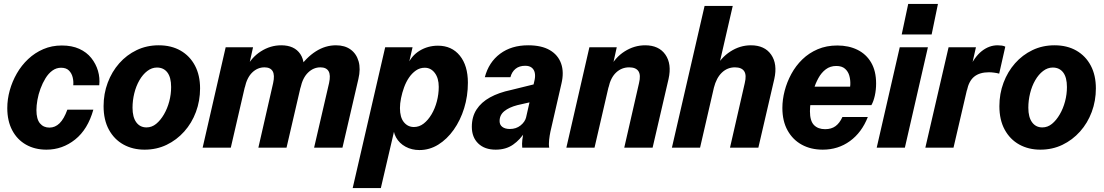

<svg xmlns="http://www.w3.org/2000/svg" viewBox="-20 -750 5604 975"><path d="M216 10Q157 10 112 -15.5Q67 -41 42 -88.5Q17 -136 17 -201Q17 -246 29.5 -291Q42 -336 65.5 -377Q89 -418 123 -450Q157 -482 200 -500.5Q243 -519 294 -519Q345 -519 382.5 -502Q420 -485 443.5 -455.5Q467 -426 477.5 -390.5Q488 -355 484 -317H352Q354 -337 349 -357.5Q344 -378 330 -392Q316 -406 290 -406Q266 -406 246 -391.5Q226 -377 211 -352.5Q196 -328 185.5 -299.5Q175 -271 170 -242.5Q165 -214 165 -191Q165 -145 183 -123.5Q201 -102 231 -102Q260 -102 282.5 -124Q305 -146 322 -193H454Q426 -93 361.5 -41.5Q297 10 216 10Z M714 10Q654 10 607 -16Q560 -42 533 -91.5Q506 -141 506 -211Q506 -274 527 -330Q548 -386 585.5 -428.5Q623 -471 674 -495.5Q725 -520 786 -520Q850 -520 897 -493Q944 -466 970 -417Q996 -368 996 -301Q996 -238 975 -181.5Q954 -125 915.5 -82Q877 -39 826 -14.5Q775 10 714 10ZM724 -103Q751 -103 773 -121Q795 -139 812.5 -169Q830 -199 839.5 -235Q849 -271 849 -308Q849 -357 830 -382Q811 -407 777 -407Q751 -407 728 -389.5Q705 -372 688 -342.5Q671 -313 662 -276.5Q653 -240 653 -203Q653 -155 672 -129Q691 -103 724 -103Z M1009 0 1126 -510H1265L1241 -402H1245L1152 0ZM1292 0 1367 -328Q1376 -369 1364.5 -388.5Q1353 -408 1323 -408Q1288 -408 1261 -382Q1234 -356 1223 -305L1229 -403Q1256 -458 1304.5 -489Q1353 -520 1408 -520Q1475 -520 1505 -475.5Q1535 -431 1516 -349L1435 0ZM1575 0 1651 -328Q1660 -369 1648.5 -388.5Q1637 -408 1607 -408Q1572 -408 1544.5 -381.5Q1517 -355 1506 -304L1497 -402Q1535 -458 1583.5 -489Q1632 -520 1686 -520Q1731 -520 1760.5 -498.5Q1790 -477 1801 -438.5Q1812 -400 1800 -349L1719 0Z M2110 12Q2071 12 2039.5 -5Q2008 -22 1991 -52.5Q1974 -83 1978 -124L1990 -121L1914 205H1771L1936 -510H2075L2053 -414L2049 -419Q2069 -467 2111 -492.5Q2153 -518 2204 -518Q2274 -518 2315 -467.5Q2356 -417 2356 -330Q2356 -262 2337 -200.5Q2318 -139 2284 -91Q2250 -43 2205.5 -15.5Q2161 12 2110 12ZM2082 -105Q2109 -105 2131.5 -122.5Q2154 -140 2171.5 -169.5Q2189 -199 2198.5 -235.5Q2208 -272 2208 -309Q2208 -353 2188 -379.5Q2168 -406 2137 -406Q2112 -406 2092 -392Q2072 -378 2057 -356Q2042 -334 2032 -306.5Q2022 -279 2016.5 -251.5Q2011 -224 2011 -201Q2011 -154 2031 -129.5Q2051 -105 2082 -105Z M2632 0Q2630 -19 2632.5 -40.5Q2635 -62 2640 -90H2637L2695 -345Q2699 -365 2695.5 -381Q2692 -397 2680 -406.5Q2668 -416 2647 -416Q2617 -416 2598 -400.5Q2579 -385 2572 -358H2442Q2462 -434 2519.5 -477Q2577 -520 2662 -520Q2730 -520 2772 -495.5Q2814 -471 2829.5 -427Q2845 -383 2831 -325L2775 -81Q2771 -62 2768.5 -39.5Q2766 -17 2769 0ZM2497 10Q2441 10 2408.5 -21.5Q2376 -53 2376 -106Q2376 -157 2400 -194Q2424 -231 2468.5 -255.5Q2513 -280 2575 -293L2721 -329L2699 -237L2607 -216Q2565 -205 2541 -185.5Q2517 -166 2517 -135Q2517 -116 2531 -105.5Q2545 -95 2569 -95Q2601 -95 2623.5 -113Q2646 -131 2652 -155L2647 -82Q2622 -41 2585.5 -15.5Q2549 10 2497 10Z M2856 0 2973 -510H3112L3088 -402H3092L2999 0ZM3150 0 3225 -328Q3235 -369 3222 -388.5Q3209 -408 3175 -408Q3137 -408 3109 -382Q3081 -356 3070 -305L3076 -403Q3103 -458 3152 -489Q3201 -520 3256 -520Q3326 -520 3359 -472.5Q3392 -425 3375 -349L3294 0Z M3392 0 3558 -720H3701L3535 0ZM3687 0 3762 -328Q3772 -369 3759 -388.5Q3746 -408 3712 -408Q3674 -408 3646 -381.5Q3618 -355 3605 -304L3611 -401Q3640 -457 3689 -488.5Q3738 -520 3793 -520Q3863 -520 3896 -472.5Q3929 -425 3912 -349L3831 0Z M4158 10Q4098 10 4052 -15Q4006 -40 3979.5 -87.5Q3953 -135 3953 -202Q3953 -244 3964.5 -288.5Q3976 -333 3998.5 -374.5Q4021 -416 4054.5 -448.5Q4088 -481 4132.5 -500Q4177 -519 4232 -519Q4290 -519 4334.5 -497Q4379 -475 4404 -432Q4429 -389 4429 -326Q4429 -294 4422.5 -264.5Q4416 -235 4405 -216H4038L4058 -310H4323L4291 -275Q4297 -296 4298 -320Q4299 -344 4293 -365.5Q4287 -387 4271 -401Q4255 -415 4227 -415Q4196 -415 4173.5 -398Q4151 -381 4136 -353.5Q4121 -326 4111 -295Q4101 -264 4097 -235Q4093 -206 4093 -185Q4093 -136 4113.5 -115Q4134 -94 4170 -94Q4202 -94 4223 -109.5Q4244 -125 4258 -156H4387Q4356 -77 4296 -33.5Q4236 10 4158 10Z M4432 0 4549 -510H4692L4575 0ZM4559 -575 4592 -730H4743L4711 -575Z M4679 0 4797 -510H4936L4908 -387H4912L4822 0ZM4890 -290 4899 -397Q4928 -461 4965.5 -490.5Q5003 -520 5046 -520Q5057 -520 5067.5 -518.5Q5078 -517 5085 -513L5054 -376Q5044 -379 5029 -381Q5014 -383 5002 -383Q4955 -383 4927.5 -361Q4900 -339 4890 -290Z M5263 10Q5203 10 5156 -16Q5109 -42 5082 -91.5Q5055 -141 5055 -211Q5055 -274 5076 -330Q5097 -386 5134.5 -428.5Q5172 -471 5223 -495.5Q5274 -520 5335 -520Q5399 -520 5446 -493Q5493 -466 5519 -417Q5545 -368 5545 -301Q5545 -238 5524 -181.5Q5503 -125 5464.5 -82Q5426 -39 5375 -14.5Q5324 10 5263 10ZM5273 -103Q5300 -103 5322 -121Q5344 -139 5361.5 -169Q5379 -199 5388.5 -235Q5398 -271 5398 -308Q5398 -357 5379 -382Q5360 -407 5326 -407Q5300 -407 5277 -389.5Q5254 -372 5237 -342.5Q5220 -313 5211 -276.5Q5202 -240 5202 -203Q5202 -155 5221 -129Q5240 -103 5273 -103Z"/></svg>

Font: Instrument Sans SemiCondensed
Style: Bold Italic
Weight: 700
Width: 4
Italic angle: -13°
Designer: Rodrigo Fuenzalida
Foundry: fragTYPE
Version: Version 1.000;gftools[0.9.28]